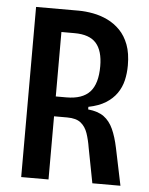

<svg xmlns="http://www.w3.org/2000/svg" viewBox="-50 -701 574 742"><g transform="rotate(5 237.5 -330.0)"><path d="M60 0V-660H225Q252 -660 281.5 -654.5Q311 -649 338 -636Q365 -623 386.5 -601Q408 -579 420.5 -546Q433 -513 433 -466Q433 -435 426.5 -407.5Q420 -380 404 -357Q388 -334 361.5 -317.5Q335 -301 295 -293V-283Q334 -279 356.5 -262.5Q379 -246 392.5 -216.5Q406 -187 415 -144L445 0H336L310 -135Q305 -166 296.5 -191Q288 -216 270 -230.5Q252 -245 217 -245H166V0ZM166 -322H207Q269 -322 298 -353.5Q327 -385 327 -453Q327 -513 301 -542.5Q275 -572 217 -572H166Z"/></g></svg>

Font: Bricolage Grotesque 24pt Condensed Medium
Style: Regular
Weight: 500
Width: 3
Designer: Mathieu Triay
Foundry: Atelier Triay
Version: Version 1.001;gftools[0.9.33.dev8+g029e19f]